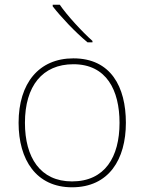

<svg xmlns="http://www.w3.org/2000/svg" viewBox="-20 -786 615 816"><path d="M234 -766H204V-759C239 -714 299 -650 352 -606H373V-612C328 -652 263 -723 234 -766ZM515 -264C515 -417 451 -538 292 -538C145 -538 59 -432 59 -264C59 -107 134 10 286 10C443 10 515 -109 515 -264ZM86 -264C86 -420 160 -513 292 -513C433 -513 488 -402 488 -264C488 -119 426 -15 286 -15C151 -15 86 -117 86 -264Z"/></svg>

Font: Noto Sans Gujarati UI Thin
Style: Regular
Weight: 100
Designer: Jelle Bosma - Monotype Design Team, Universal Thirst
Foundry: Monotype Imaging Inc.
Version: Version 2.106